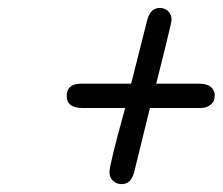

<svg xmlns="http://www.w3.org/2000/svg" viewBox="-20 -550 567 489"><path d="M149.9 -305.2Q149.9 -337.4 188 -336.9H314L355 -499Q362.8 -529.8 387.2 -529.8Q399.4 -529.8 408.2 -521.5Q417 -513.2 417 -499Q417 -494.1 399.4 -423.1Q381.8 -352.1 377.9 -336.9H483.9Q498 -336.9 503.9 -335Q526.9 -328.1 526.9 -306.2Q526.9 -300.3 524.9 -294.2Q522.9 -288.1 513.9 -281.5Q504.9 -274.9 490.2 -274.9H361.8L321.8 -111.8Q314 -81.1 290 -81.1Q276.9 -81.1 267.8 -89.6Q258.8 -98.1 258.8 -111.8Q258.8 -130.9 298.8 -274.9H189.9Q149.9 -275.4 149.9 -305.2Z"/></svg>

Font: CMU Typewriter Text
Style: Italic
Weight: 500
Italic angle: -14.04°
Version: Version 0.7.0